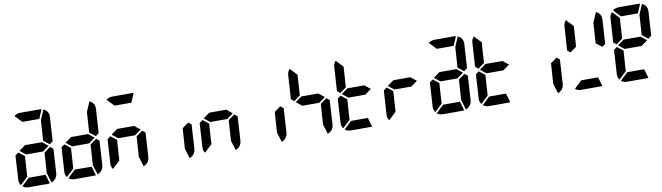

<svg xmlns="http://www.w3.org/2000/svg" viewBox="-38 -1337 6640 1925"><g transform="rotate(-10 3281.5 -375.0)"><path d="M360.4 -656.2H188.5L120.1 -728.5Q147.5 -750 181.6 -750H380.9L399.4 -748ZM374 -641.6 417 -742.2Q471.7 -717.8 468.8 -656.2L453.1 -412.1L419.9 -387.7L360.4 -434.6ZM353.5 -314.5 418 -361.3 448.2 -336.9 433.6 -93.8Q429.7 -31.2 371.1 -6.8L339.8 -107.4ZM153.3 -93.8H325.2L352.5 -1L334 0H134.8Q100.6 0 76.2 -20.5ZM140.6 -106.4 63.5 -34.2Q43.9 -59.6 46.9 -93.8L61.5 -336.9L94.7 -361.3L154.3 -314.5ZM109.4 -375 173.8 -421.9H346.7L405.3 -375L340.8 -328.1H168Z M842.8 -641.6 885.7 -742.2Q940.4 -717.8 937.5 -656.2L921.9 -412.1L888.7 -387.7L829.1 -434.6ZM822.3 -314.5 886.7 -361.3 917 -336.9 902.3 -93.8Q898.4 -31.2 839.8 -6.8L808.6 -107.4ZM622.1 -93.8H793.9L821.3 -1L802.7 0H603.5Q569.3 0 544.9 -20.5ZM609.4 -106.4 532.2 -34.2Q512.7 -59.6 515.6 -93.8L530.3 -336.9L563.5 -361.3L623 -314.5ZM578.1 -375 642.6 -421.9H815.4L874 -375L809.6 -328.1H636.7Z M1297.9 -656.2H1126L1057.6 -728.5Q1085 -750 1119.1 -750H1318.4L1336.9 -748ZM1291 -314.5 1355.5 -361.3 1385.7 -336.9 1371.1 -93.8Q1367.2 -31.2 1308.6 -6.8L1277.3 -107.4ZM1078.1 -106.4 1001 -34.2Q981.4 -59.6 984.4 -93.8L999 -336.9L1032.2 -361.3L1091.8 -314.5ZM1046.9 -375 1111.3 -421.9H1284.2L1342.8 -375L1278.3 -328.1H1105.5Z M1759.8 -314.5 1824.2 -361.3 1854.5 -336.9 1839.8 -93.8Q1835.9 -31.2 1777.3 -6.8L1746.1 -107.4Z M2228.5 -314.5 2293 -361.3 2323.2 -336.9 2308.6 -93.8Q2304.7 -31.2 2246.1 -6.8L2214.8 -107.4ZM2015.6 -106.4 1938.5 -34.2Q1918.9 -59.6 1921.9 -93.8L1936.5 -336.9L1969.7 -361.3L2029.3 -314.5ZM1984.4 -375 2048.8 -421.9H2221.7L2280.3 -375L2215.8 -328.1H2043Z M2697.3 -314.5 2761.7 -361.3 2792 -336.9 2777.3 -93.8Q2773.4 -31.2 2714.8 -6.8L2683.6 -107.4Z M3166 -314.5 3230.5 -361.3 3260.7 -336.9 3246.1 -93.8Q3242.2 -31.2 3183.6 -6.8L3152.3 -107.4ZM2973.6 -434.6 2909.2 -387.7 2878.9 -412.1 2894.5 -656.2Q2896.5 -689.5 2918.9 -714.8L2987.3 -642.6ZM2921.9 -375 2986.3 -421.9H3159.2L3217.8 -375L3153.3 -328.1H2980.5Z M3434.6 -93.8H3606.4L3633.8 -1L3615.2 0H3416Q3381.8 0 3357.4 -20.5ZM3421.9 -106.4 3344.7 -34.2Q3325.2 -59.6 3328.1 -93.8L3342.8 -336.9L3376 -361.3L3435.5 -314.5ZM3442.4 -434.6 3377.9 -387.7 3347.7 -412.1 3363.3 -656.2Q3365.2 -689.5 3387.7 -714.8L3456.1 -642.6ZM3390.6 -375 3455.1 -421.9H3627.9L3686.5 -375L3622.1 -328.1H3449.2Z M3890.6 -106.4 3813.5 -34.2Q3793.9 -59.6 3796.9 -93.8L3811.5 -336.9L3844.7 -361.3L3904.3 -314.5ZM3859.4 -375 3923.8 -421.9H4096.7L4155.3 -375L4090.8 -328.1H3918Z M4579.1 -656.2H4407.2L4338.9 -728.5Q4366.2 -750 4400.4 -750H4599.6L4618.2 -748ZM4592.8 -641.6 4635.7 -742.2Q4690.4 -717.8 4687.5 -656.2L4671.9 -412.1L4638.7 -387.7L4579.1 -434.6ZM4572.3 -314.5 4636.7 -361.3 4667 -336.9 4652.3 -93.8Q4648.4 -31.2 4589.8 -6.8L4558.6 -107.4ZM4372.1 -93.8H4543.9L4571.3 -1L4552.7 0H4353.5Q4319.3 0 4294.9 -20.5ZM4359.4 -106.4 4282.2 -34.2Q4262.7 -59.6 4265.6 -93.8L4280.3 -336.9L4313.5 -361.3L4373 -314.5ZM4328.1 -375 4392.6 -421.9H4565.4L4624 -375L4559.6 -328.1H4386.7Z M4840.8 -93.8H5012.7L5040 -1L5021.5 0H4822.3Q4788.1 0 4763.7 -20.5ZM4828.1 -106.4 4751 -34.2Q4731.4 -59.6 4734.4 -93.8L4749 -336.9L4782.2 -361.3L4841.8 -314.5ZM4848.6 -434.6 4784.2 -387.7 4753.9 -412.1 4769.5 -656.2Q4771.5 -689.5 4793.9 -714.8L4862.3 -642.6ZM4796.9 -375 4861.3 -421.9H5034.2L5092.8 -375L5028.3 -328.1H4855.5Z M5509.8 -314.5 5574.2 -361.3 5604.5 -336.9 5589.8 -93.8Q5585.9 -31.2 5527.3 -6.8L5496.1 -107.4Z M5999 -641.6 6042 -742.2Q6096.7 -717.8 6093.8 -656.2L6078.1 -412.1L6044.9 -387.7L5985.4 -434.6ZM5778.3 -93.8H5950.2L5977.5 -1L5959 0H5759.8Q5725.6 0 5701.2 -20.5ZM5786.1 -434.6 5721.7 -387.7 5691.4 -412.1 5707 -656.2Q5709 -689.5 5731.4 -714.8L5799.8 -642.6Z M6454.1 -656.2H6282.2L6213.9 -728.5Q6241.2 -750 6275.4 -750H6474.6L6493.2 -748ZM6467.8 -641.6 6510.7 -742.2Q6565.4 -717.8 6562.5 -656.2L6546.9 -412.1L6513.7 -387.7L6454.1 -434.6ZM6247.1 -93.8H6418.9L6446.3 -1L6427.7 0H6228.5Q6194.3 0 6169.9 -20.5ZM6234.4 -106.4 6157.2 -34.2Q6137.7 -59.6 6140.6 -93.8L6155.3 -336.9L6188.5 -361.3L6248 -314.5ZM6254.9 -434.6 6190.4 -387.7 6160.2 -412.1 6175.8 -656.2Q6177.7 -689.5 6200.2 -714.8L6268.6 -642.6ZM6203.1 -375 6267.6 -421.9H6440.4L6499 -375L6434.6 -328.1H6261.7Z"/></g></svg>

Font: 7-Segment
Style: Regular
Weight: 400
Designer: Jan Bobrowski
Version: Version 3.0